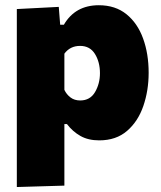

<svg xmlns="http://www.w3.org/2000/svg" viewBox="-20 -536 631 753"><path d="M46 197.5V-500.5L210.5 -509L216 -439H230.5Q275 -515.5 367.5 -515.5Q432.5 -515.5 476 -480.2Q519.5 -445 541.2 -385Q563 -325 563 -250.5Q563 -181 542.2 -120.5Q521.5 -60 478.5 -22.8Q435.5 14.5 369 14.5Q326 14.5 295.5 -2.8Q265 -20 242.5 -49.5H232.5V192ZM294.5 -142Q333.5 -142 352.8 -175Q372 -208 372 -249Q372 -292.5 352.5 -324.2Q333 -356 294 -356Q255 -356 232.5 -325.5V-183.5Q241 -165.5 256.5 -153.8Q272 -142 294.5 -142Z"/></svg>

Font: Heraclito ExtraBold
Style: Regular
Weight: 800
Designer: Kostas Bartsokas (font) & Cristiano Sobral (main changes)
Foundry: Kostas Bartsokas (font) & Cristiano Sobral (main changes)
Version: Version 1.00;July 8, 2020;FontCreator 13.0.0.2655 64-bit